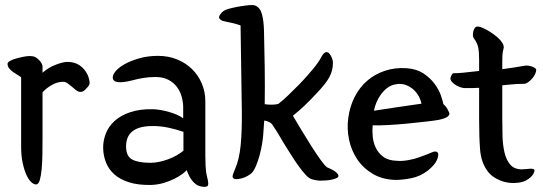

<svg xmlns="http://www.w3.org/2000/svg" viewBox="-20 -704 2159 763"><path d="M64 -397Q57 -402 48 -407.5Q39 -413 30.5 -419Q22 -425 16 -433Q10 -441 10 -450Q10 -457 21 -462.5Q32 -468 39 -470Q52 -474 73.5 -478.5Q95 -483 112 -480Q118 -479 124.5 -474.5Q131 -470 136.5 -464Q142 -458 145.5 -451.5Q149 -445 149 -440V-415Q173 -436 202 -447Q231 -458 248 -458Q277 -458 297 -444Q317 -430 328 -407Q332 -399 335 -385Q338 -371 333 -364Q329 -358 318.5 -347.5Q308 -337 297 -339Q289 -340 281 -346.5Q273 -353 265 -360Q257 -367 248.5 -373Q240 -379 231 -379Q208 -379 185.5 -366Q163 -353 149 -337V-156Q149 -124 148.5 -91Q148 -58 145.5 -31.5Q143 -5 138 12Q133 29 123 29Q114 29 103.5 19Q93 9 84.5 -10Q76 -29 70 -57Q64 -85 64 -121Z M708 -277Q708 -298 702 -319.5Q696 -341 683 -358.5Q670 -376 649 -387Q628 -398 597 -398Q572 -398 548.5 -394Q525 -390 507 -385Q437 -367 429 -390Q425 -402 437 -418Q449 -434 473.5 -448Q498 -462 532.5 -472Q567 -482 608 -482Q649 -482 683.5 -468Q718 -454 743 -429.5Q768 -405 782 -372Q796 -339 796 -301V-83Q796 -68 797 -44Q798 -20 803 -1Q811 29 805 35Q800 39 789.5 38.5Q779 38 769 34Q756 29 743.5 13.5Q731 -2 722 -28Q717 -22 704.5 -12.5Q692 -3 673 6.5Q654 16 630.5 23Q607 30 581 31Q529 32 493 20.5Q457 9 434.5 -11Q412 -31 401.5 -57.5Q391 -84 390 -113Q389 -143 400 -172Q411 -201 435 -223Q459 -245 497 -258Q535 -271 588 -270Q617 -269 652 -259Q687 -249 708 -234ZM709 -180Q681 -190 647.5 -197Q614 -204 580 -203Q481 -201 481 -122Q481 -83 505.5 -70Q530 -57 579 -57Q595 -57 613.5 -61Q632 -65 649.5 -71.5Q667 -78 682.5 -87Q698 -96 709 -105Z M936 -603Q924 -607 915.5 -609.5Q907 -612 899.5 -613.5Q892 -615 884 -616.5Q876 -618 865 -621Q859 -623 854 -628Q849 -633 851 -638Q853 -646 861 -654Q869 -662 877 -665Q884 -668 900.5 -672Q917 -676 935.5 -679Q954 -682 970.5 -683.5Q987 -685 994 -682Q1014 -674 1021 -647.5Q1028 -621 1029 -585Q1031 -508 1032 -435Q1033 -362 1032 -290Q1043 -288 1059 -288Q1075 -288 1086 -291Q1104 -305 1125.5 -325.5Q1147 -346 1167 -366.5Q1187 -387 1202.5 -405Q1218 -423 1225 -431Q1247 -458 1257 -477.5Q1267 -497 1278 -497Q1287 -497 1295 -482Q1303 -467 1303 -455Q1303 -438 1299.5 -424.5Q1296 -411 1288.5 -397Q1281 -383 1269 -368Q1257 -353 1239 -334Q1215 -308 1192 -286Q1169 -264 1144 -244Q1157 -222 1176.5 -189.5Q1196 -157 1216 -125.5Q1236 -94 1253.5 -69.5Q1271 -45 1280 -39Q1306 -28 1315.5 -19.5Q1325 -11 1325 -5Q1325 0 1318 3.5Q1311 7 1300 9.5Q1289 12 1276 13Q1263 14 1251 14Q1234 13 1220 8.5Q1206 4 1195 -9Q1181 -24 1166 -45Q1151 -66 1136.5 -89Q1122 -112 1108 -134.5Q1094 -157 1084 -175Q1071 -196 1062.5 -208.5Q1054 -221 1030 -225L1026 -168Q1025 -154 1021.5 -132.5Q1018 -111 1012 -88.5Q1006 -66 998 -46.5Q990 -27 981 -17Q976 -12 965 -5.5Q954 1 941.5 4.5Q929 8 918.5 8Q908 8 905 1Q903 -4 907 -14.5Q911 -25 914 -32Q931 -70 936.5 -128Q942 -186 941 -264Z M1553 11Q1501 10 1462.5 -12.5Q1424 -35 1400 -70.5Q1376 -106 1367 -149.5Q1358 -193 1364 -235Q1370 -281 1389.5 -319Q1409 -357 1439 -383Q1469 -409 1509 -422.5Q1549 -436 1596 -433Q1636 -430 1663 -412Q1690 -394 1707 -371Q1724 -348 1732 -325Q1740 -302 1742 -290Q1752 -282 1759 -269Q1766 -256 1766 -251Q1763 -236 1725 -228Q1710 -225 1675 -221Q1640 -217 1599.5 -213Q1559 -209 1520.5 -207Q1482 -205 1461 -206Q1459 -187 1461 -163Q1463 -139 1473 -117.5Q1483 -96 1503 -81Q1523 -66 1557 -65Q1579 -63 1604.5 -68Q1630 -73 1640 -77Q1678 -90 1695 -98Q1712 -106 1719 -98Q1725 -92 1717.5 -71Q1710 -50 1680 -26Q1650 -3 1615 4Q1580 11 1553 11ZM1655 -292Q1652 -307 1643.5 -322.5Q1635 -338 1621.5 -349.5Q1608 -361 1590.5 -367Q1573 -373 1553 -369Q1534 -366 1519.5 -355Q1505 -344 1494 -329Q1483 -314 1476 -297Q1469 -280 1466 -264Q1520 -272 1565 -279Q1610 -286 1655 -292Z M1884 -466Q1884 -497 1880.5 -515Q1877 -533 1863 -552Q1860 -555 1859.5 -561.5Q1859 -568 1860 -575Q1861 -582 1864 -588Q1867 -594 1871 -597Q1879 -601 1895 -594.5Q1911 -588 1927.5 -577.5Q1944 -567 1957 -555.5Q1970 -544 1973 -538Q1982 -527 1982 -515Q1977 -497 1976.5 -483.5Q1976 -470 1976 -452V-429Q1999 -432 2021 -435.5Q2043 -439 2066 -443Q2072 -444 2079.5 -443Q2087 -442 2094 -439.5Q2101 -437 2106 -433.5Q2111 -430 2111 -427Q2111 -419 2106.5 -409.5Q2102 -400 2094.5 -391.5Q2087 -383 2078.5 -377Q2070 -371 2063 -371Q2034 -371 2007 -368L1976 -365V-233Q1976 -198 1977 -162.5Q1978 -127 1985 -97.5Q1992 -68 2008 -49.5Q2024 -31 2054 -31Q2061 -31 2069.5 -32Q2078 -33 2085.5 -33.5Q2093 -34 2098.5 -32.5Q2104 -31 2104 -26Q2104 -22 2100.5 -15Q2097 -8 2089.5 -0.5Q2082 7 2069.5 13.5Q2057 20 2040 22Q2002 27 1967.5 13Q1933 -1 1916 -26Q1892 -60 1888 -108Q1884 -156 1884 -229V-355Q1870 -354 1856 -354Q1842 -354 1826 -354Q1820 -354 1810.5 -357Q1801 -360 1792 -365.5Q1783 -371 1776.5 -378Q1770 -385 1770 -393Q1771 -399 1774.5 -405.5Q1778 -412 1781 -413Q1790 -413 1800 -413.5Q1810 -414 1820 -415L1884 -422Z"/></svg>

Font: Yeon Sung
Style: Regular
Weight: 400
Version: Version 1.001